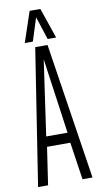

<svg xmlns="http://www.w3.org/2000/svg" viewBox="-99 -940 512 983"><g transform="rotate(-10 157.5 -448.0)"><path d="M16 0 126 -708H190L299 0H247L218 -195H97L68 0ZM102 -248H213L158 -639ZM77 -738 130 -896H186L240 -738H196L157 -858L119 -738Z"/></g></svg>

Font: Georama ExtraCondensed Light
Style: Regular
Weight: 300
Width: 2
Designer: Jean-Baptiste Levee
Foundry: Production Type
Version: Version 1.000